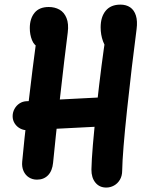

<svg xmlns="http://www.w3.org/2000/svg" viewBox="-20 -773 660 839"><path d="M379.5 -32.2Q380.9 -111.1 402.5 -306.8Q424.1 -502.4 443.5 -625.3L460.9 -547Q440.7 -563.7 430.2 -592.4Q419.8 -621.1 419.8 -653.4Q419.8 -699.2 441.9 -726Q464 -752.8 506.2 -752.8Q531.3 -752.8 548.8 -741Q566.3 -729.1 573.9 -704.9Q581.5 -680.7 576.8 -645.2Q555.8 -485.5 535.5 -295.8Q515.3 -106.2 513.9 -27.2Q513.8 -4.1 503.9 12.5Q494 29.1 478.1 37.8Q462.2 46.6 444.2 46.6Q414.7 46.6 397 25.1Q379.3 3.6 379.5 -32.2ZM77 -66.8Q84.3 -149.2 103.4 -313.5Q122.5 -477.7 141.1 -614.6L150.1 -565.7Q129.1 -574 119.7 -598Q110.2 -622 110.2 -650.2Q110.2 -691.6 130.9 -717Q151.5 -742.4 193 -742.4Q219.3 -742.4 239.8 -731Q260.3 -719.5 270.6 -694.3Q280.9 -669.2 276 -630.7Q262.2 -524 241.9 -342.8Q221.6 -161.6 212 -62Q208.5 -26.2 189.9 -7.1Q171.3 12 141.7 12Q121.8 12 106.4 2.2Q91 -7.5 82.9 -25.5Q74.8 -43.6 77 -66.8ZM35.2 -264.9Q35.2 -282.1 43.3 -297Q51.4 -312 65.4 -321.1Q79.4 -330.2 96.2 -330.7L452.7 -349.1Q469.8 -349.6 485 -341.7Q500.2 -333.8 509.3 -319.6Q518.4 -305.3 518.4 -288.2Q518.4 -270.9 510.3 -256Q502.2 -241 488.3 -231.9Q474.3 -222.8 457.5 -222.2L100.8 -203.9Q83.7 -203.4 68.5 -211.3Q53.4 -219.2 44.3 -233.5Q35.2 -247.8 35.2 -264.9Z"/></svg>

Font: Monaspace Radon Var
Style: Regular
Weight: 400
Designer: Riley Cran and the Lettermatic Team
Version: Version 1.000 (Monaspace Radon Var)